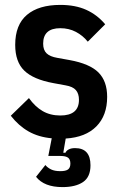

<svg xmlns="http://www.w3.org/2000/svg" viewBox="-20 -554 489 783"><path d="M235 209Q160 209 127 167L165 119Q174 130 188.5 137Q203 144 226 144Q248 144 257.5 137Q267 130 267 113Q267 96 257.5 89Q248 82 226 82H177L191 10Q137 5 96.5 -18Q56 -41 24 -82L98 -154Q123 -119 154 -101Q185 -83 226 -83Q302 -83 302 -147Q302 -172 289.5 -186.5Q277 -201 247 -206L198 -215Q116 -230 79 -266Q42 -302 42 -371Q42 -453 90 -493.5Q138 -534 226 -534Q287 -534 331.5 -514Q376 -494 409 -455L338 -384Q318 -409 289.5 -424Q261 -439 226 -439Q156 -439 156 -376Q156 -350 170 -336.5Q184 -323 214 -318L264 -309Q346 -294 381.5 -258.5Q417 -223 417 -159Q417 -83 373 -38.5Q329 6 248 11L238 69H247Q250 61 260 55.5Q270 50 286 50Q349 50 349 120Q349 168 318.5 188.5Q288 209 235 209Z"/></svg>

Font: IBM Plex Sans Condensed SemiBold
Style: Regular
Weight: 600
Width: 3
Designer: Mike Abbink, Paul van der Laan, Pieter van Rosmalen
Foundry: Bold Monday
Version: Version 1.3